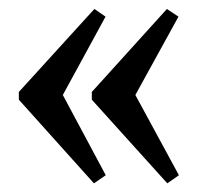

<svg xmlns="http://www.w3.org/2000/svg" viewBox="-20 -431 455 437"><path d="M360.8 -13.7 189 -204.1V-221.7L359.9 -410.6L386.2 -393.1L288.1 -214.8L387.2 -32.2ZM193.8 -13.7 22.9 -204.1V-221.7L194.8 -410.6L220.2 -393.1L123 -214.8L220.7 -32.2Z"/></svg>

Font: Elstob 8pt SemiBold
Style: Regular
Weight: 600
Designer: Peter S. Baker
Version: Version 1.015